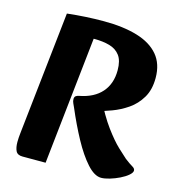

<svg xmlns="http://www.w3.org/2000/svg" viewBox="-105 -782 821 883"><g transform="rotate(15 306.0 -340.5)"><path d="M455 9Q423 9 387.5 -30.5Q352 -70 317.5 -133.5Q283 -197 252 -270Q248 -279 243.5 -288.5Q239 -298 239 -308Q239 -319 246 -323.5Q253 -328 261 -329Q329 -342 365 -383Q401 -424 401 -488Q401 -534 383 -558Q365 -582 333.5 -591Q302 -600 261 -600H257L191 8H81Q57 8 49 -8Q41 -24 41 -51Q41 -71 44 -96L108 -680Q152 -685 195.5 -687.5Q239 -690 282 -690Q375 -690 441.5 -670Q508 -650 543.5 -608Q579 -566 579 -499Q579 -443 556 -404.5Q533 -366 498 -342Q463 -318 425 -304Q387 -290 357 -282L362 -346Q399 -270 435 -221Q471 -172 500 -144.5Q529 -117 543 -105Q568 -86 580.5 -79Q593 -72 593 -62Q593 -52 578.5 -39.5Q564 -27 541.5 -16Q519 -5 495.5 2Q472 9 455 9Z"/></g></svg>

Font: Alkatra
Style: Bold
Weight: 700
Designer: Suman Bhandary
Version: Version 1.100;gftools[0.9.22]